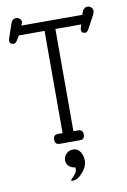

<svg xmlns="http://www.w3.org/2000/svg" viewBox="-96 -738 660 995"><g transform="rotate(-10 234.0 -240.5)"><path d="M81 -638H402L405 -647Q414 -675 435 -675Q446 -675 454.5 -667.5Q463 -660 463 -650Q463 -640 458 -630L421 -561Q412 -544 402 -544Q381 -544 381 -563Q381 -569 383 -573L388 -590H252V-52H278Q302 -52 302 -26Q302 0 278 0H170Q146 0 146 -26Q146 -52 170 -52H195V-590H60L44 -564Q36 -552 26 -552Q16 -552 10.5 -557.5Q5 -563 5 -570.5Q5 -578 8 -585L32 -656Q40 -681 60 -681Q72 -681 80 -673.5Q88 -666 88 -658Q88 -650 81 -638ZM205 200Q196 200 196 197Q196 194 203 187.5Q210 181 213 177.5Q216 174 220.5 168Q225 162 227.5 155.5Q230 149 230 143Q230 137 229 134Q210 133 196.5 120.5Q183 108 183 89.5Q183 71 197 56Q211 41 234 41Q257 41 270.5 61Q284 81 284 109.5Q284 138 257.5 169Q231 200 205 200Z"/></g></svg>

Font: Glass Antiqua
Style: Regular
Weight: 400
Version: 1.001